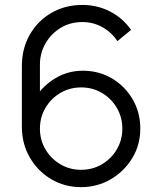

<svg xmlns="http://www.w3.org/2000/svg" viewBox="-20 -755 661 790"><path d="M313.7 15Q245.8 15 190.6 -17.8Q135.3 -50.7 102.7 -106.9Q70 -163.2 70 -233.3V-483Q70 -555.3 102.5 -612.2Q135 -669.2 191.3 -701.9Q247.7 -734.7 319 -734.7Q380.5 -734.7 433.2 -707.5Q485.8 -680.3 519.3 -632L463 -585.7Q440 -621.3 402 -642.8Q364 -664.3 319 -664.3Q268.3 -664.3 228.9 -639.9Q189.5 -615.5 166.9 -575.8Q144.3 -536 144.3 -489.7V-332.7L126 -353.7Q157.3 -403.2 208.6 -433.6Q259.8 -464 320.7 -464Q387.3 -464 440.9 -432.2Q494.5 -400.3 525.9 -346.3Q557.3 -292.3 557.3 -225.7Q557.3 -159 524.2 -104.4Q491 -49.8 435.7 -17.4Q380.3 15 313.7 15ZM313.7 -56.3Q360.7 -56.3 399.2 -79Q437.8 -101.7 460.6 -140.2Q483.3 -178.7 483.3 -225.7Q483.3 -272.7 460.7 -311.2Q438 -349.8 399.5 -372.6Q361 -395.3 314 -395.3Q267 -395.3 228.4 -372.6Q189.8 -349.8 167.1 -311.2Q144.3 -272.7 144.3 -225.7Q144.3 -179 167 -140.5Q189.7 -102 228.2 -79.2Q266.7 -56.3 313.7 -56.3Z"/></svg>

Font: Manrope Variable Light
Style: Regular
Weight: 200
Designer: Mikhail Sharanda
Foundry: Mikhail Sharanda
Version: Version 4.505